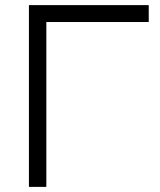

<svg xmlns="http://www.w3.org/2000/svg" viewBox="-20 -730 626 750"><path d="M93 0V-710H561V-644H161V0Z"/></svg>

Font: Geist Light
Style: Regular
Weight: 400
Designer: Basement.studio, Andrés Briganti, Mateo Zaragoza
Foundry: Basement.studio, Vercel, Andrés Briganti, Guido Ferreyra, Mateo Zaragoza
Version: Version 1.401